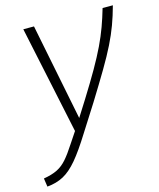

<svg xmlns="http://www.w3.org/2000/svg" viewBox="-148 -600 748 903"><g transform="rotate(-15 226.0 -148.0)"><path d="M-36 183Q5 176 31 163Q57 150 78.5 125.5Q100 101 127 59L163 5L52 -520H104L198 -49L246 -125Q291 -197 322 -251Q353 -305 374 -349Q395 -393 410 -434Q425 -475 438 -520H488Q475 -472 459.5 -430Q444 -388 421.5 -342.5Q399 -297 365 -239.5Q331 -182 282 -103L200 26Q154 100 119 141.5Q84 183 49.5 201.5Q15 220 -30 224Z"/></g></svg>

Font: Raleway Light
Style: Italic
Weight: 300
Italic angle: -12°
Designer: Matt McInerney, Pablo Impallari, Rodrigo Fuenzalida
Foundry: Matt McInerney, Pablo Impallari, Rodrigo Fuenzalida
Version: Version 4.026